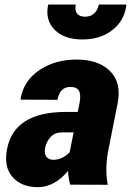

<svg xmlns="http://www.w3.org/2000/svg" viewBox="-20 -794 563 825"><path d="M209 -107.4Q248 -107.4 279.3 -139.6L296.4 -225.1H247.1Q216.8 -225.6 198.2 -206.1Q179.7 -186.5 174.3 -160.2Q168.9 -133.8 179.2 -120.6Q189.5 -107.4 209 -107.4ZM263.2 -313H314L321.8 -350.6Q328.6 -387.2 319.3 -403.8Q310.1 -420.4 282.2 -420.4Q236.8 -420.4 227.1 -365.2L69.3 -365.7L68.4 -368.7Q81.1 -446.3 148.4 -492.2Q215.8 -538.1 309.6 -538.1Q403.3 -538.1 453.1 -488.3Q502.9 -438.5 485.4 -349.6L445.8 -150.4Q429.7 -71.3 442.9 0L281.7 -0.5Q273.4 -28.8 272.5 -59.6Q213.4 10.3 142.1 10.3Q70.8 9.8 33.2 -34.2Q-4.9 -78.1 10.7 -155.3Q42 -313 263.2 -313ZM333 -624.5Q255.9 -624.5 214.8 -666Q173.8 -707.5 186.5 -771.5L188 -774.4H305.2Q296.9 -722.2 346.7 -722.2Q371.1 -722.7 385.7 -737.3Q400.4 -752 404.8 -774.4H522L522.9 -771.5Q514.2 -704.1 461.9 -664.1Q410.2 -624 333 -624.5Z"/></svg>

Font: Roboto-BlackItalic
Style: Italic
Weight: 900
Italic angle: -12°
Designer: Google
Version: Version 1.100141; 2013